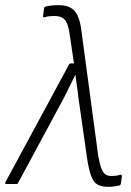

<svg xmlns="http://www.w3.org/2000/svg" viewBox="-39 -714 508 745"><path d="M383 11Q356 11 340 2.5Q324 -6 314.5 -31.5Q305 -57 298 -106L265 -337Q263 -359 259.5 -380.5Q256 -402 254 -423H253Q242 -401 231.5 -379.5Q221 -358 210 -336L31 -4Q30 0 24 0H-15Q-21 0 -18 -7L229 -464Q231 -468 236 -468H248L231 -583Q225 -625 211.5 -638.5Q198 -652 173 -652Q162 -652 152.5 -651Q143 -650 134 -647Q127 -646 128 -652L132 -682Q133 -688 140 -689Q160 -694 189 -694Q229 -694 249.5 -672.5Q270 -651 277 -594L342 -110Q348 -77 354.5 -60Q361 -43 370.5 -37Q380 -31 394 -31Q403 -31 410.5 -32Q418 -33 428 -36Q435 -37 434 -29L430 -2Q429 5 423 6Q413 8 402.5 9.5Q392 11 383 11Z"/></svg>

Font: Sofia Sans Semi Condensed Light
Style: Italic
Weight: 300
Italic angle: -9°
Version: Version 4.100